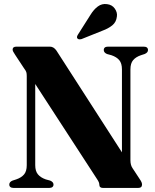

<svg xmlns="http://www.w3.org/2000/svg" viewBox="-20 -931 770 951"><path d="M245 -17Q245 -0.5 223 0H48Q26 -0.5 26 -17Q26 -30 42 -36.5L60.5 -42.5Q85.5 -51 99 -66.8Q112.5 -82.5 112.5 -113V-554.5Q112.5 -567 110.2 -574Q108 -581 98.5 -593.5L55 -659.5Q42.5 -677.5 42.5 -685Q42.5 -700 61.5 -700H227Q246 -700 259.5 -680.5L584 -176.5V-587Q584 -617 571 -632.8Q558 -648.5 532 -657.5L510 -663.5Q494 -670.5 494 -683Q494 -700 515.5 -700H691Q713 -700 713 -683Q713 -670.5 696.5 -663.5L678 -657.5Q653 -649 639.5 -633.2Q626 -617.5 626 -587V-137.5Q626 -113 636.5 -98L670 -47Q679 -34 681.2 -28Q683.5 -22 683.5 -16.5Q683.5 0 663 0H491Q472 0 472 -16Q472 -21.5 469.5 -28.2Q467 -35 458 -48L154.5 -515V-113Q154.5 -83.5 167.8 -67.5Q181 -51.5 206.5 -42.5L228.5 -36.5Q245 -29.5 245 -17ZM427.5 -856.5Q444.5 -884.5 464.8 -899.2Q485 -914 510 -910.5Q535.5 -907.5 548.8 -888.2Q562 -869 559 -849.5Q556 -821.5 536.2 -805.5Q516.5 -789.5 487.5 -779L384 -737.5Q379 -736 372.8 -736.2Q366.5 -736.5 363.5 -740.5Q358 -747 366 -759.5Z"/></svg>

Font: Fraunces 72pt
Style: Bold
Weight: 700
Version: Version 1.000;[b76b70a41]